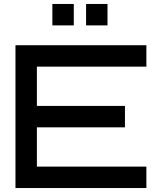

<svg xmlns="http://www.w3.org/2000/svg" viewBox="-20 -948 806 968"><path d="M718 -720V-612H166V-414H610V-306H166V-108H718V0H58V-720ZM522 -928V-820H414V-928ZM352 -928V-820H244V-928Z"/></svg>

Font: Orbitron
Style: Regular
Weight: 500
Designer: Matt McInerney
Foundry: Matt McInerney
Version: 1.000